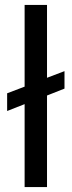

<svg xmlns="http://www.w3.org/2000/svg" viewBox="-20 -760 291 780"><path d="M242 -400 171 -372V0H80V-337L9 -309V-381L80 -408V-740H171V-444L242 -471Z"/></svg>

Font: DVN-Poppins
Style: Regular
Weight: 400
Designer: Ninad Kale (Devanagari), Jonny Pinhorn (Latin)
Foundry: Indian Type Foundry
Version: 4.004